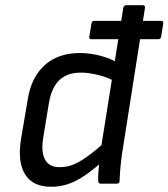

<svg xmlns="http://www.w3.org/2000/svg" viewBox="-20 -703 645 735"><path d="M329 -553Q320 -553 322 -563L330 -613Q332 -623 340 -623H598Q606 -623 605 -613L597 -563Q595 -553 587 -553H516ZM175 12Q105 12 75.5 -36.5Q46 -85 61 -174L87 -327Q101 -409 152 -454.5Q203 -500 286 -500Q327 -500 368 -488.5Q409 -477 428 -463L422 -390Q393 -407 356 -416Q319 -425 290 -425Q253 -425 228 -411.5Q203 -398 188 -371.5Q173 -345 167 -307L145 -173Q137 -121 152.5 -92Q168 -63 208 -63Q235 -63 259.5 -72.5Q284 -82 315 -104.5Q346 -127 390 -166L376 -88Q338 -54 305 -31.5Q272 -9 241 1.5Q210 12 175 12ZM366 0Q361 0 358.5 -2.5Q356 -5 356 -11Q355 -26 357 -49Q359 -72 361 -87L366 -132L452 -673Q453 -678 456 -680.5Q459 -683 463 -683H526Q537 -683 535 -673L447 -113Q443 -86 440.5 -56Q438 -26 438 -12Q438 0 428 0Z"/></svg>

Font: Sofia Sans Hairline
Style: Italic
Weight: 1
Italic angle: -9°
Designer: Botio Nikoltchev, Ani Petrova
Foundry: lettersoup
Version: Version 4.102